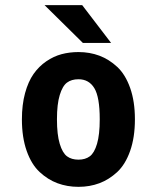

<svg xmlns="http://www.w3.org/2000/svg" viewBox="-20 -714 610 745"><path d="M411 -547.5H301.5L153 -694H299ZM65 -251Q65 -307.5 77.2 -352.5Q89.5 -397.5 110.2 -427Q131 -456.5 159.5 -476Q188 -495.5 219 -503.8Q250 -512 284.5 -512Q328 -512 365.5 -498Q403 -484 434.8 -454.5Q466.5 -425 485 -372.8Q503.5 -320.5 503.5 -251Q503.5 -181 485 -128.5Q466.5 -76 434.8 -46.5Q403 -17 365.5 -3Q328 11 284.5 11Q241 11 203.2 -3Q165.5 -17 133.8 -46.5Q102 -76 83.5 -128.5Q65 -181 65 -251ZM284.5 -94.5Q311 -94.5 328.5 -107.5Q346 -120.5 356.5 -156Q367 -191.5 367 -251Q367 -337.5 346 -372Q325 -406.5 284.5 -406.5Q257.5 -406.5 240 -393.5Q222.5 -380.5 211.8 -345.2Q201 -310 201 -251Q201 -191.5 211.8 -156Q222.5 -120.5 240 -107.5Q257.5 -94.5 284.5 -94.5Z"/></svg>

Font: League Mono Narrow SemiBold
Style: Regular
Weight: 600
Width: 3
Designer: Tyler Finck
Foundry: The League of Moveable Type / Tyler Finck
Version: Version 2.210